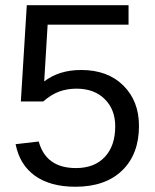

<svg xmlns="http://www.w3.org/2000/svg" viewBox="-20 -708 596 738"><path d="M514.2 -224.1Q514.2 -115.2 449.5 -52.7Q384.8 9.8 270 9.8Q173.8 9.8 114.7 -32.2Q55.7 -74.2 40 -153.8L128.9 -164.1Q156.7 -62 272 -62Q342.8 -62 382.8 -104.7Q422.9 -147.5 422.9 -222.2Q422.9 -287.1 382.6 -327.1Q342.3 -367.2 273.9 -367.2Q238.3 -367.2 207.5 -356Q176.8 -344.7 146 -317.9H60.1L83 -688H474.1V-613.3H163.1L149.9 -395Q207 -439 292 -439Q393.6 -439 453.9 -379.4Q514.2 -319.8 514.2 -224.1Z"/></svg>

Font: Liberation Sans
Style: Regular
Weight: 400
Designer: Steve Matteson
Foundry: Ascender Corporation
Version: Version 2.00.1